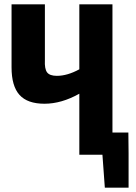

<svg xmlns="http://www.w3.org/2000/svg" viewBox="-20 -710 623 881"><path d="M570 -7V151H461L450 0H344V-280Q262 -234 184 -234Q106 -234 69.5 -274.5Q33 -315 33 -401V-690H186V-434Q184 -394 196 -378Q208 -362 241 -362Q289 -362 344 -392V-690H496V-102H569Z"/></svg>

Font: exo2condensed_b
Style: Bold
Weight: 700
Width: 3
Designer: Natanael Gama
Version: Version 1.001;PS 001.001;hotconv 1.0.70;makeotf.lib2.5.58329